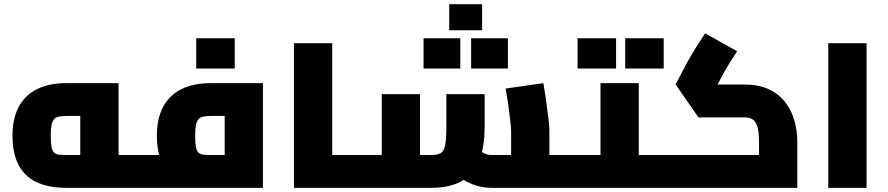

<svg xmlns="http://www.w3.org/2000/svg" viewBox="-20 -902 4266 922"><path d="M299 0Q214.7 0 156.8 -26.8Q98.9 -53.6 69.5 -109.3Q40 -165.1 40 -251.1Q40 -331.6 69.5 -387.9Q98.9 -444.2 156.8 -473.5Q214.7 -502.8 299 -502.8H549.3V0H365.5V-382.5L410.7 -345.2H299Q276.7 -345.2 262 -341.9Q247.2 -338.6 239.1 -328.8Q230.9 -319 227.3 -300.3Q223.8 -281.5 223.8 -251.1Q223.8 -216.3 227.3 -197.2Q230.9 -178.2 239.1 -169.8Q247.2 -161.4 262 -159.5Q276.7 -157.6 299 -157.6H657.8V0ZM657.8 0V-157.6Q668.7 -157.6 673.3 -136.6Q677.8 -115.7 677.8 -78.8Q677.8 -42.5 673.3 -21.3Q668.7 0 657.8 0Z M658 0V-157.6H1104.1L1058.9 -120.3V-382.5L1104.1 -345.2H992.4Q970.1 -345.2 955.4 -341.9Q940.6 -338.6 932.5 -328.8Q924.3 -319 920.7 -300.3Q917.2 -281.5 917.2 -251.1Q917.2 -216.3 920.7 -197.2Q924.3 -178.2 932.5 -169.8Q940.6 -161.4 955.4 -159.5Q970.1 -157.6 992.4 -157.6V0Q908.1 0 850.2 -26.8Q792.3 -53.6 762.9 -109.3Q733.4 -165.1 733.4 -251.1Q733.4 -331.6 762.9 -387.9Q792.3 -444.2 850.2 -473.5Q908.1 -502.8 992.4 -502.8H1242.7V0ZM658 0Q647.1 0 642.6 -21.3Q638 -42.5 638 -78.8Q638 -115.7 642.6 -136.6Q647.1 -157.6 658 -157.6ZM922.3 -573V-718.4H1107.2V-573Z M1575.3 0V-157.6H1697.7V0ZM1391.5 0V-694.5H1575.3V0ZM1697.7 0V-157.6Q1708.6 -157.6 1713.1 -136.6Q1717.7 -115.7 1717.7 -79.1Q1717.7 -42.5 1713.1 -21.3Q1708.6 0 1697.7 0Z M2618.2 0V-157.6H2727.3V0ZM2338.6 0Q2292.8 0 2247.9 -17.5Q2203 -35.1 2166 -67.5L2278.8 -183.5Q2295 -169.7 2309.6 -163.7Q2324.2 -157.6 2338.6 -157.6H2519.3L2434.4 -82.1V-273.1Q2434.4 -286.1 2430.9 -317.6Q2427.4 -349.1 2421.7 -390.9Q2415.9 -432.7 2407.9 -476.7L2589.1 -502.8Q2595.7 -466.2 2602.2 -420.6Q2608.7 -375 2613.5 -334.6Q2618.2 -294.2 2618.2 -273.1V0ZM1698 0V-157.6H1849.7L1813.3 -118.1V-450H1997.1V0ZM1997.1 0V-157.6H2050.4Q2079.9 -157.6 2095.6 -166.1Q2111.3 -174.6 2117.4 -203.4Q2123.4 -232.3 2123.4 -291.5V-450H2307.2V-291.5Q2307.2 -192.9 2279.6 -128Q2251.9 -63.1 2195.4 -31.5Q2138.8 0 2050.4 0ZM1698 0Q1687.1 0 1682.6 -21.3Q1678 -42.5 1678 -78.8Q1678 -115.7 1682.6 -136.6Q1687.1 -157.6 1698 -157.6ZM2727.3 0V-157.6Q2738.2 -157.6 2742.7 -136.6Q2747.3 -115.7 2747.3 -78.8Q2747.3 -42.5 2742.7 -21.3Q2738.2 0 2727.3 0ZM2137.2 -756.8V-881.9H2295.1V-756.8ZM2013.9 -573V-718.4H2190.5V-573ZM2242.4 -573V-718.4H2419V-573Z M3047.5 0V-157.6H3184.2V0ZM2727 0V-157.6H2973.1L2863.7 -67.8V-502.8H3047.5V0ZM2727 0Q2716.1 0 2711.6 -21.3Q2707 -42.5 2707 -79.1Q2707 -115.7 2711.6 -136.6Q2716.1 -157.6 2727 -157.6ZM3184.2 0V-157.6Q3195.1 -157.6 3199.6 -136.6Q3204.2 -115.7 3204.2 -79.1Q3204.2 -42.5 3199.6 -21.3Q3195.1 0 3184.2 0ZM2753.6 -573V-718.4H2938.5V-573ZM2982.2 -573V-718.4H3167.1V-573Z M3184 0V-157.6H3682.2L3624.9 -110.4V-219.1Q3624.9 -266.2 3617.6 -292Q3610.2 -317.9 3594.8 -328.2Q3579.4 -338.4 3555.5 -338.4H3334L3224.3 -496.5L3280.1 -602.7Q3287.8 -616.1 3297.8 -633.7Q3307.8 -651.4 3324.3 -677.5Q3340.7 -703.7 3365.8 -741.9L3519.8 -656Q3497.6 -622.4 3483.8 -599.9Q3469.9 -577.4 3460.5 -560.6Q3451.1 -543.7 3442.3 -527.4L3405.1 -456.4L3379.3 -496.1H3555.5Q3622 -496.1 3669.7 -474.4Q3717.4 -452.8 3748.3 -414.2Q3779.2 -375.6 3793.9 -325.7Q3808.7 -275.8 3808.7 -219.1V0ZM3184 0Q3173.1 0 3168.6 -21.3Q3164 -42.5 3164 -78.8Q3164 -115.7 3168.6 -136.6Q3173.1 -157.6 3184 -157.6Z M3957.5 0V-694.5H4141.3V0Z"/></svg>

Font: TitilliumWeb ExtraLight
Style: Regular
Weight: 400
Designer: Mohamed Gaber, Accademia di Belle Arti di Urbino and others
Foundry: Kief Type Foundry, Accademia di Belle Arti di Urbino and others
Version: Version 3.000; ttfautohint (v1.8.2)